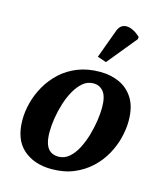

<svg xmlns="http://www.w3.org/2000/svg" viewBox="-120 -901 858 1002"><g transform="rotate(15 309.0 -400.5)"><path d="M252 10Q158 10 99 -42Q40 -94 40 -200Q40 -245 52.5 -293Q65 -341 91 -386.5Q117 -432 156 -468Q195 -504 248 -525Q301 -546 368 -546Q426 -546 473 -524.5Q520 -503 548.5 -457Q577 -411 577 -336Q577 -293 565 -245Q553 -197 528 -152Q503 -107 464 -70.5Q425 -34 372.5 -12Q320 10 252 10ZM270 -62Q302 -62 327 -83Q352 -104 370.5 -139Q389 -174 401 -215Q413 -256 419 -296Q425 -336 425 -368Q425 -427 404.5 -453Q384 -479 349 -479Q318 -479 293.5 -458.5Q269 -438 250 -404.5Q231 -371 218.5 -331Q206 -291 199.5 -250.5Q193 -210 193 -176Q193 -135 202 -110Q211 -85 228.5 -73.5Q246 -62 270 -62ZM383 -603 335 -619 392 -774Q400 -795 413 -803.5Q426 -812 442.5 -811Q459 -810 477.5 -800.5Q496 -791 514 -774L513 -762Z"/></g></svg>

Font: Noto Serif
Style: Italic
Weight: 400
Italic angle: -12°
Designer: Monotype Design Team
Foundry: Monotype Imaging Inc.
Version: Version 2.013